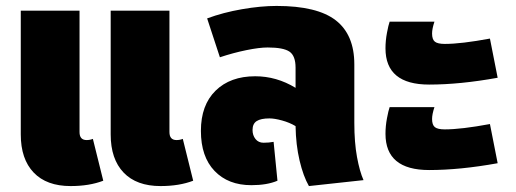

<svg xmlns="http://www.w3.org/2000/svg" viewBox="-20 -607 1739 647"><path d="M328 2Q281 20 218 20Q137 20 93.5 -25.5Q50 -71 50 -154V-571H248V-162Q248 -135 272 -135Q283 -135 293 -139ZM631 2Q584 20 521 20Q440 20 396.5 -25.5Q353 -71 353 -154V-571H551V-162Q551 -135 575 -135Q586 -135 596 -139Z M831 -169Q831 -151 841 -138.5Q851 -126 868 -126Q886 -126 902 -129L915 2Q880 17 827 17Q749 17 703 -31Q657 -79 657 -166Q657 -253 706.5 -301.5Q756 -350 840 -350Q912 -350 976 -311V-379Q976 -419 955.5 -433Q935 -447 882 -447Q854 -447 810 -438Q766 -429 721 -414L678 -545Q732 -565 795.5 -576Q859 -587 912 -587Q1049 -587 1111.5 -538.5Q1174 -490 1174 -390V-193Q1174 -127 1183 -78Q1192 -29 1205 0L1021 20Q1002 -13 989.5 -66Q977 -119 976 -182Q956 -194 930.5 -201Q905 -208 888 -208Q859 -208 845 -199Q831 -190 831 -169Z M1279 -444Q1279 -470 1284 -496.5Q1289 -523 1293 -534H1444Q1436 -510 1436 -494Q1436 -474 1445.5 -466.5Q1455 -459 1479 -459Q1534 -459 1631 -477L1657 -345Q1530 -322 1426 -322Q1279 -322 1279 -444ZM1279 -156Q1279 -182 1284 -208.5Q1289 -235 1293 -246H1444Q1436 -222 1436 -206Q1436 -186 1445.5 -178.5Q1455 -171 1479 -171Q1534 -171 1631 -189L1657 -57Q1530 -34 1426 -34Q1279 -34 1279 -156Z"/></svg>

Font: FiraGO Heavy
Style: Regular
Weight: 900
Designer: bBox Type
Foundry: bBox Type GmbH
Version: Version 1.001